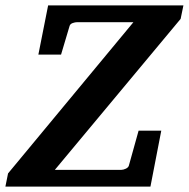

<svg xmlns="http://www.w3.org/2000/svg" viewBox="-41 -691 699 711"><path d="M627.9 -621.1 162.1 -62H408.2Q415.5 -62 424.6 -66.2Q433.6 -70.3 436 -77.1L472.2 -207H556.2L516.1 0H-21L-11.2 -48.8L453.1 -608.9H245.1Q237.3 -608.9 228.3 -605.7Q219.2 -602.5 216.8 -595.2L185.1 -488.8H101.1L137.2 -670.9H638.2Z"/></svg>

Font: Charis SIL CyrE
Style: Bold Italic
Weight: 700
Italic angle: -11°
Foundry: SIL International
Version: Version 5.000